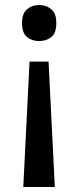

<svg xmlns="http://www.w3.org/2000/svg" viewBox="-20 -566 314 767"><path d="M205 -474Q205 -434 185 -418Q165 -402 136 -402Q108 -402 88 -418Q68 -434 68 -474Q68 -512 88 -529Q108 -546 136 -546Q165 -546 185 -529Q205 -512 205 -474ZM98 -320H174L199 181H73Z"/></svg>

Font: Noto Sans Ethiopic Medium
Style: Regular
Weight: 500
Designer: Monotype Design Team
Foundry: Monotype Imaging Inc.
Version: Version 2.102; ttfautohint (v1.8.4.7-5d5b)